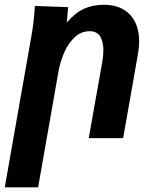

<svg xmlns="http://www.w3.org/2000/svg" viewBox="-47 -580 667 806"><path d="M99.5 -555 239 -550 233.5 -485.5Q267.5 -525.5 304.8 -542.8Q342 -560 389 -560Q459 -560 498 -519.2Q537 -478.5 537 -406.5Q537 -379.5 532 -352.5L470 0H325.5L382.5 -321Q387 -348 387 -369Q387 -404 373.8 -426.5Q360.5 -449 329 -449Q294 -449 267 -424Q240 -399 223 -360.5Q206 -322 198.5 -280L113 206.5H-27L86 -435.5Q95 -486.5 99.5 -555Z"/></svg>

Font: JuliaMono ExtraBold
Style: Italic
Weight: 800
Italic angle: -9°
Monospace: yes
Designer: cormullion
Foundry: corm
Version: Version 0.057; ttfautohint (v1.8.4)